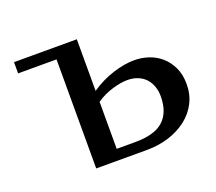

<svg xmlns="http://www.w3.org/2000/svg" viewBox="-86 -575 777 690"><g transform="rotate(-20 302.5 -230.0)"><path d="M266.6 -460V-262.7Q307.6 -290.5 352.1 -304.7Q396.5 -318.8 434.1 -318.8Q461.9 -318.8 488.5 -310.1Q515.1 -301.3 535.9 -283.2Q556.6 -265.1 569.6 -237.8Q582.5 -210.4 582.5 -173.8Q582.5 -134.8 566.2 -102.8Q549.8 -70.8 520.8 -48.1Q491.7 -25.4 452.4 -12.7Q413.1 0 367.7 0H173.3V-417H26.4V-460ZM386.2 -260.3Q375.5 -260.3 361.3 -258.1Q347.2 -255.9 331.1 -251.2Q314.9 -246.6 298.3 -239Q281.7 -231.4 266.6 -220.7V-41H337.4Q412.1 -41 446 -72.3Q480 -103.5 480 -164.6Q480 -185.1 473.9 -202.4Q467.8 -219.7 456.1 -232.7Q444.3 -245.6 426.8 -252.9Q409.2 -260.3 386.2 -260.3Z"/></g></svg>

Font: Federov2
Style: Regular
Weight: 400
Designer: Olexa M. Volochay | Cyreal.org
Foundry: Olexa M. Volochay | Cyreal.org
Version: Version 1.000